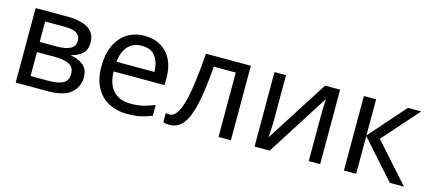

<svg xmlns="http://www.w3.org/2000/svg" viewBox="-47 -935 2984 1334"><g transform="rotate(15 1445.0 -268.0)"><path d="M516 -401Q516 -351 486 -323Q456 -295 409 -285V-281Q459 -274 496 -245.5Q533 -217 533 -157Q533 -89 482.5 -44.5Q432 0 316 0H85V-536H315Q372 -536 417.5 -523.5Q463 -511 489.5 -481.5Q516 -452 516 -401ZM427 -390Q427 -428 399.5 -445.5Q372 -463 310 -463H173V-316H294Q427 -316 427 -390ZM442 -157Q442 -203 407 -223Q372 -243 304 -243H173V-71H306Q372 -71 407 -90.5Q442 -110 442 -157Z M868 -546Q936 -546 986 -516Q1036 -486 1062.5 -431.5Q1089 -377 1089 -304V-251H722Q724 -160 768.5 -112.5Q813 -65 893 -65Q944 -65 983.5 -74.5Q1023 -84 1065 -102V-25Q1024 -7 984 1.5Q944 10 889 10Q813 10 754.5 -21Q696 -52 663.5 -113Q631 -174 631 -264Q631 -352 660.5 -415Q690 -478 743.5 -512Q797 -546 868 -546ZM867 -474Q804 -474 767.5 -433.5Q731 -393 724 -321H997Q996 -389 965 -431.5Q934 -474 867 -474Z M1633 0H1544V-463H1386Q1373 -294 1350 -190.5Q1327 -87 1289 -40Q1251 7 1193 7Q1180 7 1167.5 5.5Q1155 4 1147 0V-66Q1153 -64 1160 -63Q1167 -62 1174 -62Q1228 -62 1260.5 -177Q1293 -292 1310 -536H1633Z M1886 -536V-209Q1886 -197 1885 -173Q1884 -149 1882.5 -125Q1881 -101 1880 -87L2167 -536H2275V0H2193V-316Q2193 -332 2193.5 -358Q2194 -384 2195 -409.5Q2196 -435 2197 -448L1912 0H1803V-536Z M2763 -536H2859L2630 -278L2878 0H2776L2534 -272V0H2446V-536H2534V-276Z"/></g></svg>

Font: Noto IKEA Arabic
Style: Regular
Weight: 400
Designer: Monotype Design Team
Foundry: Monotype Imaging Inc.
Version: Version 1.200